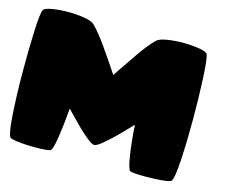

<svg xmlns="http://www.w3.org/2000/svg" viewBox="-104 -889 1206 1030"><g transform="rotate(15 498.5 -374.0)"><path d="M474.1 -484.4Q522.5 -556.2 567.6 -621.6Q612.8 -687 647.5 -720.2Q662.6 -734.9 706.5 -741.7Q750.5 -748.5 798.1 -748Q845.7 -747.6 884.5 -740.7Q923.3 -733.9 929.2 -721.7Q938.5 -700.2 943.8 -595Q949.2 -489.7 949.2 -367.7Q949.2 -245.6 943.4 -141.4Q937.5 -37.1 924.3 -18.1Q914.1 -6.3 824.7 -3.2Q735.4 0 699.2 -7.3Q684.6 -10.3 672.4 -91.8Q660.2 -173.3 655.8 -256.8Q646 -246.6 620.8 -220.2Q595.7 -193.8 566.9 -166Q538.1 -138.2 511.5 -116.7Q484.9 -95.2 472.2 -95.2Q459.5 -95.2 433.8 -115.7Q408.2 -136.2 380.6 -162.8Q353 -189.5 328.9 -214.8Q304.7 -240.2 295.4 -250Q289.6 -171.9 277.8 -91.8Q266.1 -11.7 252.4 -7.3Q234.4 -2 198.7 -1Q163.1 0 126.5 -1.5Q89.8 -2.9 60.8 -7.6Q31.7 -12.2 27.8 -18.1Q14.6 -36.6 7.8 -143.1Q1 -249.5 0.5 -372.8Q0 -496.1 4.4 -601.3Q8.8 -706.5 19 -722.7Q26.4 -734.4 65.4 -741.2Q104.5 -748 151.4 -748.3Q198.2 -748.5 241.5 -741.7Q284.7 -734.9 300.3 -720.2Q334.5 -687 380.6 -621.6Q426.8 -556.2 474.1 -484.4Z"/></g></svg>

Font: ARCO
Style: Regular
Weight: 700
Designer: Rafael Olivo Díaz, Denis Ignatov
Foundry: Rafael Olivo Díaz
Version: Version 1.10 March 1, 2019